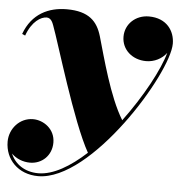

<svg xmlns="http://www.w3.org/2000/svg" viewBox="-54 -520 785 830"><g transform="rotate(5 338.5 -105.0)"><path d="M141.5 260C371.5 260 672 -231 672 -361C672 -415.5 637 -469.5 559 -469.5C502 -469.5 457 -428.5 457 -373C457 -316.5 503.5 -276 563.5 -276C598.5 -276 632 -293 651.5 -319.5C631.5 -246 566.5 -124.5 483 -12.5C423 -110 381 -276.5 355 -365.5C336.5 -428.5 299.5 -469.5 203 -469.5C124.5 -469.5 52.5 -436.5 19.5 -346.5L33 -340.5C55.5 -404 95 -426.5 119 -426.5C139 -426.5 146 -405 150 -394.5C177.5 -322.5 275 12 347.5 140.5C278 204 206 247.5 141 247.5C82 247.5 39 216.5 21 172.5C40.5 192.5 70.5 205 101.5 205C153 205 195 166.5 195 110C195 50.5 144 16.5 99 16.5C41 16.5 -2.5 66.5 -2.5 122.5C-2.5 199.5 54.5 260 141.5 260Z"/></g></svg>

Font: Bodoni* 16pt Fatface
Style: Italic
Weight: 900
Italic angle: -13°
Version: Version 2.3